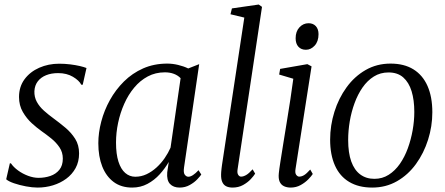

<svg xmlns="http://www.w3.org/2000/svg" viewBox="-20 -838 2012 868"><path d="M354 -455H347.5Q338 -474 309.8 -490.8Q281.5 -507.5 243 -507.5Q212 -507.5 188.5 -498Q165 -488.5 151 -470.5Q137 -452.5 135.5 -426Q134.5 -399.5 146.5 -377.5Q158.5 -355.5 178.8 -337.5Q199 -319.5 221 -303.5Q249 -283 275.5 -260.8Q302 -238.5 319.8 -210.5Q337.5 -182.5 337.5 -144.5Q337.5 -107 321.8 -78.2Q306 -49.5 279.5 -30Q253 -10.5 219.5 -0.2Q186 10 150 10Q126.5 10 97.2 4.5Q68 -1 43.2 -9.5Q18.5 -18 8 -27.5L24.5 -99.5H29.5Q41 -82.5 61.5 -67.5Q82 -52.5 106.8 -43.2Q131.5 -34 154.5 -34Q182.5 -34 207.5 -42.5Q232.5 -51 248.2 -70.2Q264 -89.5 264 -121Q264 -149.5 249 -171.8Q234 -194 211.8 -212Q189.5 -230 168 -245Q148 -259 124.2 -280.5Q100.5 -302 83.2 -331.8Q66 -361.5 66 -399.5Q66 -446 91 -479.8Q116 -513.5 157.5 -531.8Q199 -550 247.5 -550Q273 -550 297.2 -547Q321.5 -544 340.8 -539.5Q360 -535 371 -530.5Z M812 -81Q808.5 -57 815.5 -48Q822.5 -39 831.5 -39Q841 -39 852.5 -46.5Q864 -54 877.5 -68.5L890 -49Q885.5 -42 872.2 -27.8Q859 -13.5 838.2 -1.8Q817.5 10 792 10Q764 10 748.5 -6.5Q733 -23 736 -59L743 -106Q726 -76.5 702 -50Q678 -23.5 646.8 -6.8Q615.5 10 577.5 10Q528 10 494 -15.2Q460 -40.5 442.2 -85.5Q424.5 -130.5 424.5 -190.5Q424.5 -238 437.8 -288.5Q451 -339 476.8 -385.5Q502.5 -432 540.2 -469.5Q578 -507 627.2 -528.8Q676.5 -550.5 736.5 -550.5Q760 -550.5 785.2 -544.5Q810.5 -538.5 831 -528.5L880.5 -548ZM796.5 -484.5Q784 -497.5 766 -504.2Q748 -511 725.5 -511Q683 -511 648.2 -492.5Q613.5 -474 586.8 -442Q560 -410 541.8 -369Q523.5 -328 514 -283Q504.5 -238 504.5 -193.5Q504.5 -141.5 515.5 -107.2Q526.5 -73 546.2 -56Q566 -39 591.5 -39Q618.5 -39 642.8 -50.5Q667 -62 687.8 -81Q708.5 -100 724.5 -123.2Q740.5 -146.5 751 -170.5Z M1054 -72Q1051.5 -56 1056.8 -47.8Q1062 -39.5 1070 -39.5Q1080 -39.5 1092.5 -46.5Q1105 -53.5 1122 -72.5L1133.5 -53Q1127.5 -43 1113.5 -28Q1099.5 -13 1078.8 -1.5Q1058 10 1031.5 10Q1014.5 10 1002.8 4.2Q991 -1.5 985 -14.8Q979 -28 979.5 -49.5Q979.5 -53.5 980 -60.5Q980.5 -67.5 981.5 -75.8Q982.5 -84 983.5 -91.5L1084.5 -758.5L1022 -773.5L1028.5 -800L1149.5 -817.5L1164.5 -807Z M1294 10Q1277 10 1263.8 3.8Q1250.5 -2.5 1244.2 -16.8Q1238 -31 1240.5 -55Q1242 -71 1247.5 -106Q1253 -141 1260.5 -187.8Q1268 -234.5 1276.5 -286.5Q1285 -338.5 1292.8 -389.2Q1300.5 -440 1306 -482L1242 -501L1246.5 -526.5L1369.5 -548L1388.5 -538L1316 -74Q1313 -55.5 1319.2 -47.5Q1325.5 -39.5 1332.5 -39.5Q1343.5 -39.5 1354.8 -46.2Q1366 -53 1382.5 -71.5L1394 -51.5Q1388 -42 1374 -27.5Q1360 -13 1339.5 -1.5Q1319 10 1294 10ZM1363 -613Q1341.5 -613 1329 -626.8Q1316.5 -640.5 1316.5 -665Q1316.5 -696 1333.8 -714.5Q1351 -733 1375 -733Q1395.5 -733 1407.8 -719.8Q1420 -706.5 1420 -683.5Q1420 -651 1402.8 -632Q1385.5 -613 1363 -613Z M1745.5 -550.5Q1807 -550.5 1849 -524.5Q1891 -498.5 1912.8 -449.2Q1934.5 -400 1934.5 -330.5Q1934.5 -267 1915.2 -206.2Q1896 -145.5 1860.5 -96.5Q1825 -47.5 1774.8 -18.8Q1724.5 10 1662.5 10Q1601.5 10 1558.8 -15.5Q1516 -41 1494.2 -89.8Q1472.5 -138.5 1472.5 -206.5Q1472.5 -271 1491.8 -332.5Q1511 -394 1546.8 -443.2Q1582.5 -492.5 1633 -521.5Q1683.5 -550.5 1745.5 -550.5ZM1736.5 -510.5Q1699.5 -510.5 1670.2 -492.2Q1641 -474 1619.2 -442.8Q1597.5 -411.5 1583 -372Q1568.5 -332.5 1561.2 -289.5Q1554 -246.5 1554 -205.5Q1554 -147 1568 -108Q1582 -69 1608.8 -49.2Q1635.5 -29.5 1672.5 -29.5Q1708.5 -29.5 1737.2 -47.8Q1766 -66 1787.8 -97.2Q1809.5 -128.5 1823.8 -167.8Q1838 -207 1845.5 -249.2Q1853 -291.5 1853 -332Q1853 -385.5 1840.8 -425.5Q1828.5 -465.5 1803 -488Q1777.5 -510.5 1736.5 -510.5Z"/></svg>

Font: Merriweather 60pt Light
Style: Italic
Weight: 300
Italic angle: -7.8°
Version: Version 2.101